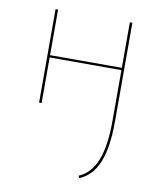

<svg xmlns="http://www.w3.org/2000/svg" viewBox="-80 -469 683 822"><g transform="rotate(10 262.0 -58.5)"><path d="M429 -406V24Q429 137 402.5 201.5Q376 266 320 289L316 279Q368 257 393 194.5Q418 132 418 24V-198H106V0H95V-406H106V-208H418V-406Z"/></g></svg>

Font: Ysabeau Hairline
Style: Regular
Weight: 100
Designer: Christian Thalmann (Catharsis Fonts)
Version: Version 0.003